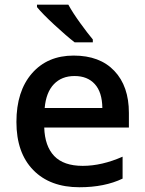

<svg xmlns="http://www.w3.org/2000/svg" viewBox="-20 -786 616 816"><path d="M169.9 -327.1H415Q414.1 -394.5 382.8 -428.7Q351.6 -462.9 296.9 -462.9Q242.2 -462.9 209 -428.2Q175.8 -393.6 169.9 -327.1ZM465.8 -484.9Q527.8 -419.9 527.8 -306.2V-244.1H168Q170.4 -165 210.4 -123Q250.5 -81.1 331.5 -81.1Q412.6 -81.1 501 -120.1V-26.9Q424.3 9.8 317.9 9.8Q192.4 9.8 121.1 -63.5Q49.8 -136.7 49.8 -267.6Q49.8 -398.4 115.7 -474.1Q181.6 -549.8 293 -549.8Q404.3 -549.8 465.8 -484.9ZM137.2 -766.1H270.5Q289.1 -731.9 321.3 -687.5Q353.5 -643.1 374.5 -618.2V-606H297.4Q263.7 -631.8 211.9 -679.7Q160.2 -727.5 137.2 -755.9Z"/></svg>

Font: OpenSans-Semibold
Style: Regular
Weight: 600
Foundry: Ascender Corporation
Version: Version 1.10